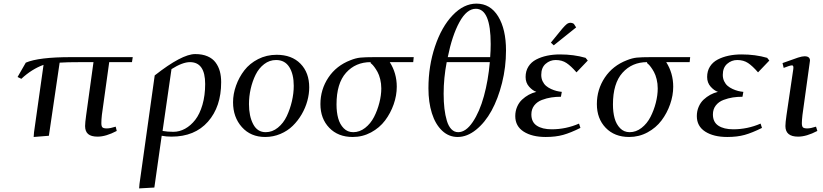

<svg xmlns="http://www.w3.org/2000/svg" viewBox="-20 -758 4596 1072"><path d="M78.1 -328.1 124 -408.2Q195.3 -439 377 -439H721.2L716.8 -411.1H589.8L548.8 -116.2Q545.9 -90.3 545.9 -70.8Q545.9 -52.7 552 -46.9Q558.1 -41 576.2 -41Q595.7 -41 626 -50.8L631.8 -26.9Q571.3 4.9 524.9 4.9Q488.8 4.9 471.9 -9.8Q455.1 -24.4 455.1 -54.2Q455.1 -72.3 460.9 -113.8L502 -411.1H434.1Q350.1 -411.1 313 -408.2L252.9 0L168 6.8L169.9 -19L223.1 -396Q157.2 -372.1 99.1 -317.9Z M756.8 293.9 758.8 269 843.8 -336.9Q995.6 -456.1 1069.8 -456.1Q1109.9 -456.1 1138.7 -443.6Q1167.5 -431.2 1183.8 -408.9Q1200.2 -386.7 1207.5 -359.6Q1214.8 -332.5 1214.8 -298.8Q1214.8 -162.1 1141.1 -78.6Q1067.4 4.9 937.5 4.9Q907.7 4.9 882.8 0L841.8 289.1ZM887.7 -26.9Q915 -22 947.8 -22Q981.9 -22 1013.4 -39.3Q1044.9 -56.6 1070.1 -88.9Q1095.2 -121.1 1110.4 -173.1Q1125.5 -225.1 1125.5 -289.1Q1125.5 -411.1 1040.5 -411.1Q999 -411.1 937.5 -372.1Z M1281.2 -187Q1281.2 -233.4 1297.9 -280Q1314.5 -326.7 1344.2 -365.2Q1374 -403.8 1421.1 -428Q1468.3 -452.1 1524.4 -452.1Q1608.9 -452.1 1657.7 -402.3Q1706.5 -352.5 1706.5 -270Q1706.5 -233.4 1696 -194.8Q1685.5 -156.2 1664.6 -120.1Q1643.6 -84 1614.7 -55.7Q1585.9 -27.3 1545.7 -10.3Q1505.4 6.8 1460.4 6.8Q1379.9 6.8 1330.6 -48.3Q1281.2 -103.5 1281.2 -187ZM1370.1 -176.8Q1370.1 -109.4 1393.6 -64.7Q1417 -20 1463.4 -20Q1500.5 -20 1531.5 -45.2Q1562.5 -70.3 1581.1 -109.6Q1599.6 -148.9 1609.9 -193.1Q1620.1 -237.3 1620.1 -278.8Q1620.1 -344.2 1595.2 -383.5Q1570.3 -422.9 1521.5 -422.9Q1484.9 -422.9 1455.1 -400.1Q1425.3 -377.4 1407.2 -340.8Q1389.2 -304.2 1379.6 -261.7Q1370.1 -219.2 1370.1 -176.8Z M1769 -176.8Q1769 -258.3 1813.5 -325Q1857.9 -391.6 1937 -421.9Q1965.8 -433.6 1991.7 -436.3Q2017.6 -439 2071.3 -439H2290L2287.1 -411.1H2156.2Q2195.3 -349.6 2195.3 -273.9Q2195.3 -225.1 2178 -175.5Q2160.6 -126 2129.9 -85.2Q2099.1 -44.4 2051.8 -18.8Q2004.4 6.8 1949.2 6.8Q1867.7 6.8 1818.4 -44.4Q1769 -95.7 1769 -176.8ZM1858.9 -174.8Q1858.9 -131.3 1868.2 -97.7Q1877.4 -64 1898.9 -42Q1920.4 -20 1952.1 -20Q1987.8 -20 2018.6 -43.9Q2049.3 -67.9 2068.4 -105Q2087.4 -142.1 2098.1 -184.1Q2108.9 -226.1 2108.9 -264.2Q2108.9 -291.5 2102.8 -315.9Q2096.7 -340.3 2087.9 -356.2Q2079.1 -372.1 2070.3 -383.8Q2061.5 -395.5 2055.7 -400.4L2049.3 -405.8V-411.1Q1965.3 -411.1 1912.1 -351.8Q1858.9 -292.5 1858.9 -174.8Z M2372.1 -265.1Q2372.1 -389.2 2408.7 -498.5Q2445.3 -607.9 2507.3 -672.9Q2569.3 -737.8 2640.1 -737.8Q2717.8 -737.8 2761.5 -666.3Q2805.2 -594.7 2805.2 -476.1Q2805.2 -383.3 2783 -294.7Q2760.7 -206.1 2724.4 -139.9Q2688 -73.7 2637.9 -33.4Q2587.9 6.8 2535.2 6.8Q2485.4 6.8 2448 -28.8Q2410.6 -64.5 2391.4 -125.7Q2372.1 -187 2372.1 -265.1ZM2457 -234.9Q2457 -189 2461.4 -151.6Q2465.8 -114.3 2474.9 -84Q2483.9 -53.7 2500 -36.9Q2516.1 -20 2538.1 -20Q2581.1 -20 2619.4 -76.7Q2657.7 -133.3 2681.9 -221.4Q2706.1 -309.6 2714.8 -411.1H2474.1Q2457 -322.8 2457 -234.9ZM2480 -439H2716.8Q2719.7 -475.1 2719.7 -512.2Q2719.7 -709 2636.7 -709Q2585.9 -709 2545.2 -634.5Q2504.4 -560.1 2480 -439Z M2856.9 -109.9Q2856.9 -137.7 2867.2 -161.6Q2877.4 -185.5 2894.8 -201.7Q2912.1 -217.8 2932.1 -228.8Q2952.1 -239.7 2974.6 -245.1Q2954.1 -252 2934.3 -273.9Q2914.6 -295.9 2914.6 -328.1Q2914.6 -361.3 2930.2 -386.2Q2945.8 -411.1 2973.4 -425.5Q3001 -439.9 3034.4 -447Q3067.9 -454.1 3106.9 -454.1Q3184.1 -454.1 3249.5 -435.1L3261.7 -419.9L3198.7 -354Q3168 -389.6 3142.8 -406.2Q3117.7 -422.9 3082.5 -422.9Q3050.8 -422.9 3026.4 -401.6Q3002 -380.4 3002 -339.8Q3002 -320.3 3009.5 -304.4Q3017.1 -288.6 3028.8 -278.6Q3040.5 -268.6 3056.6 -261.2Q3072.8 -253.9 3087.2 -250.2Q3101.6 -246.6 3116.7 -245.1L3111.8 -217.8Q3083.5 -217.8 3057.9 -213.9Q3032.2 -210 3005.6 -200Q2979 -189.9 2962.9 -169.2Q2946.8 -148.4 2946.8 -119.1Q2946.8 -76.2 2977.3 -56.2Q3007.8 -36.1 3060.5 -36.1Q3139.6 -36.1 3212.9 -67.9L3220.7 -43.9Q3166 -16.6 3124.3 -4.9Q3082.5 6.8 3026.9 6.8Q2950.7 6.8 2903.8 -23.2Q2856.9 -53.2 2856.9 -109.9ZM3055.7 -520 3118.7 -597.2Q3134.8 -616.2 3144.5 -623.5Q3154.3 -630.9 3166.5 -630.9Q3170.9 -630.9 3175.3 -629.2Q3179.7 -627.4 3182.1 -626L3184.6 -624L3196.8 -605L3071.8 -504.9Z M3312.5 -176.8Q3312.5 -258.3 3356.9 -325Q3401.4 -391.6 3480.5 -421.9Q3509.3 -433.6 3535.2 -436.3Q3561 -439 3614.7 -439H3833.5L3830.6 -411.1H3699.7Q3738.8 -349.6 3738.8 -273.9Q3738.8 -225.1 3721.4 -175.5Q3704.1 -126 3673.3 -85.2Q3642.6 -44.4 3595.2 -18.8Q3547.9 6.8 3492.7 6.8Q3411.1 6.8 3361.8 -44.4Q3312.5 -95.7 3312.5 -176.8ZM3402.3 -174.8Q3402.3 -131.3 3411.6 -97.7Q3420.9 -64 3442.4 -42Q3463.9 -20 3495.6 -20Q3531.2 -20 3562 -43.9Q3592.8 -67.9 3611.8 -105Q3630.9 -142.1 3641.6 -184.1Q3652.3 -226.1 3652.3 -264.2Q3652.3 -291.5 3646.2 -315.9Q3640.1 -340.3 3631.3 -356.2Q3622.6 -372.1 3613.8 -383.8Q3605 -395.5 3599.1 -400.4L3592.8 -405.8V-411.1Q3508.8 -411.1 3455.6 -351.8Q3402.3 -292.5 3402.3 -174.8Z M3870.6 -109.9Q3870.6 -137.7 3880.9 -161.6Q3891.1 -185.5 3908.4 -201.7Q3925.8 -217.8 3945.8 -228.8Q3965.8 -239.7 3988.3 -245.1Q3967.8 -252 3948 -273.9Q3928.2 -295.9 3928.2 -328.1Q3928.2 -361.3 3943.8 -386.2Q3959.5 -411.1 3987.1 -425.5Q4014.6 -439.9 4048.1 -447Q4081.5 -454.1 4120.6 -454.1Q4197.8 -454.1 4263.2 -435.1L4275.4 -419.9L4212.4 -354Q4181.6 -389.6 4156.5 -406.2Q4131.3 -422.9 4096.2 -422.9Q4064.5 -422.9 4040 -401.6Q4015.6 -380.4 4015.6 -339.8Q4015.6 -320.3 4023.2 -304.4Q4030.8 -288.6 4042.5 -278.6Q4054.2 -268.6 4070.3 -261.2Q4086.4 -253.9 4100.8 -250.2Q4115.2 -246.6 4130.4 -245.1L4125.5 -217.8Q4097.2 -217.8 4071.5 -213.9Q4045.9 -210 4019.3 -200Q3992.7 -189.9 3976.6 -169.2Q3960.4 -148.4 3960.4 -119.1Q3960.4 -76.2 3991 -56.2Q4021.5 -36.1 4074.2 -36.1Q4153.3 -36.1 4226.6 -67.9L4234.4 -43.9Q4179.7 -16.6 4137.9 -4.9Q4096.2 6.8 4040.5 6.8Q3964.4 6.8 3917.5 -23.2Q3870.6 -53.2 3870.6 -109.9Z M4349.1 -405.8Q4413.1 -429.2 4435.8 -436.5Q4458.5 -443.8 4472.2 -443.8Q4502.4 -443.8 4502.4 -419.9Q4502.4 -418.9 4500 -401.9L4460.4 -116.2Q4457 -85.9 4457 -70.8Q4457 -52.7 4463.1 -46.9Q4469.2 -41 4487.3 -41Q4505.9 -41 4536.1 -50.8L4543.5 -26.9Q4482.9 4.9 4436 4.9Q4365.2 4.9 4365.2 -54.2Q4365.2 -72.8 4371.1 -113.8L4409.2 -372.1Q4412.1 -393.1 4402.3 -393.1Q4391.1 -393.1 4355.5 -378.9Z"/></svg>

Font: Dehuti
Style: Bold-Italic
Weight: 700
Version: Version 1.2